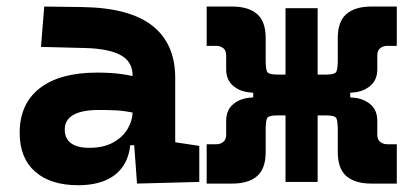

<svg xmlns="http://www.w3.org/2000/svg" viewBox="-20 -542 1212 572"><path d="M388.2 4.9 377 -148.4 375 -215.8V-316.9Q375 -358.4 339.6 -377.7Q304.2 -397 234.4 -398.9L102.1 -402.3L111.8 -522.5L224.6 -521Q365.2 -519 433.6 -465.6Q502 -412.1 502 -309.6V-118.2L573.7 -107.4V0ZM212.9 9.8Q130.4 9.8 84.5 -30.8Q38.6 -71.3 38.6 -146Q38.6 -232.9 98.6 -279.3Q158.7 -325.7 269 -325.7Q311.5 -325.7 342.5 -321.3Q373.5 -316.9 405.3 -307.6L383.8 -204.6Q352.5 -211.9 327.6 -213.1Q302.7 -214.4 275.4 -214.4Q172.9 -214.4 172.9 -155.8Q172.9 -129.4 191.4 -115.5Q210 -101.6 245.6 -101.6Q288.6 -101.6 317.4 -117.7Q346.2 -133.8 360.6 -158.7Q375 -183.6 375 -210V-242.2L393.6 -109.4H352.1L369.1 -125Q367.7 -80.1 348.6 -50Q329.6 -20 295.2 -5.1Q260.7 9.8 212.9 9.8Z M979.5 -261.7 951.7 -319.8Q978 -319.8 982.2 -328.6Q986.3 -337.4 986.3 -364.3V-428.7Q986.3 -478 1012 -500.2Q1037.6 -522.5 1086.4 -522.5H1162.1V-405.3H1132.8Q1122.1 -405.3 1113 -398.7Q1104 -392.1 1104 -376.5V-335.4Q1104 -304.2 1083.5 -286.6Q1063 -269 1033.2 -266.6ZM595.7 4.9V-112.3H625Q636.2 -112.3 645 -119.1Q653.8 -126 653.8 -141.1V-182.1Q653.8 -213.9 674.3 -231.2Q694.8 -248.5 724.6 -251L778.3 -255.9L806.2 -198.2Q779.8 -198.2 775.6 -189.5Q771.5 -180.7 771.5 -153.8V-88.9Q771.5 -39.6 745.9 -17.3Q720.3 4.9 671.4 4.9ZM734.4 -198.2V-319.8H840.8V-198.2ZM778.3 -261.7 724.6 -266.6Q694.8 -269 674.3 -286.6Q653.8 -304.2 653.8 -335.4V-376.5Q653.8 -392.1 645 -398.7Q636.2 -405.3 625 -405.3H595.7V-522.5H671.4Q720.3 -522.5 745.9 -500.2Q771.5 -478 771.5 -428.7V-364.3Q771.5 -337.4 775.6 -328.6Q779.8 -319.8 806.2 -319.8ZM830.6 0V-517.6H926.3V0ZM1086.4 4.9Q1037.6 4.9 1012 -17.3Q986.3 -39.6 986.3 -88.9V-153.8Q986.3 -180.7 982.2 -189.5Q978 -198.2 951.7 -198.2L979.5 -255.9L1033.2 -251Q1063 -248.5 1083.5 -231.2Q1104 -213.9 1104 -182.1V-141.1Q1104 -126 1113 -119.1Q1122.1 -112.3 1132.8 -112.3H1162.1V4.9ZM912.6 -198.2V-319.8H1023.4V-198.2Z"/></svg>

Font: Cascadia Mono
Style: Regular
Weight: 400
Monospace: yes
Designer: Aaron Bell
Foundry: Saja Typeworks
Version: Version 2102.003